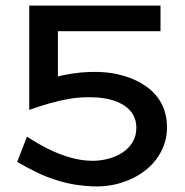

<svg xmlns="http://www.w3.org/2000/svg" viewBox="-20 -640 658 683"><path d="M574 -186Q574 -141 553.5 -101.5Q533 -62 496.5 -33.5Q460 -5 412 10Q364 25 309 23Q247 20 198 6Q149 -8 110.5 -27Q72 -46 41 -64L76 -154Q112 -130 151 -110.5Q190 -91 230.5 -79.5Q271 -68 310 -68Q338 -68 366 -75.5Q394 -83 416 -97.5Q438 -112 451.5 -134Q465 -156 465 -186Q465 -236 422 -264.5Q379 -293 305 -294Q266 -295 230 -289Q194 -283 158.5 -273Q123 -263 84 -249V-620H551V-529H186V-368Q196 -370 207 -373Q271 -386 331 -384Q378 -383 421.5 -370Q465 -357 499.5 -333Q534 -309 554 -272.5Q574 -236 574 -186Z"/></svg>

Font: BioRhyme ExtraBold Medium
Style: Regular
Weight: 500
Version: Version 1.600;gftools[0.9.33]